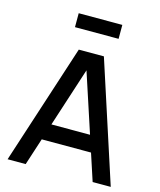

<svg xmlns="http://www.w3.org/2000/svg" viewBox="-133 -1018 924 1112"><g transform="rotate(15 329.0 -462.0)"><path d="M199 -840V-923.5H460.5V-840ZM20 0 254 -720H404.5L638.5 0H530L314.5 -657H341.5L128.5 0ZM141.5 -162.5V-260.5H517.5V-162.5Z"/></g></svg>

Font: Manrope ExtraLight SemiBold
Style: Regular
Weight: 600
Version: Version 4.504